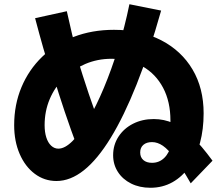

<svg xmlns="http://www.w3.org/2000/svg" viewBox="-20 -833 1040 908"><path d="M691 55Q640 55 600 35Q560 15 537.5 -20Q515 -55 515 -99Q515 -148 540.5 -187Q566 -226 609.5 -248Q653 -270 707 -270Q756 -270 799.5 -250.5Q843 -231 888 -187.5Q933 -144 985 -73L882 34Q839 -41 807.5 -83.5Q776 -126 750.5 -143.5Q725 -161 699 -161Q673 -161 658 -148Q643 -135 643 -112Q643 -89 658 -76Q673 -63 699 -63Q733 -63 757 -86.5Q781 -110 791 -153H777Q781 -173 783.5 -204.5Q786 -236 786 -263Q786 -352 751.5 -417.5Q717 -483 654.5 -519Q592 -555 507 -555Q441 -555 383.5 -530.5Q326 -506 282.5 -463.5Q239 -421 215 -364Q191 -307 191 -241Q191 -208 199 -183Q207 -158 222 -144Q237 -130 256 -130Q287 -130 323 -166Q359 -202 397 -266.5Q435 -331 471 -417Q507 -503 538.5 -604Q570 -705 592 -813L742 -783Q686 -584 626 -433.5Q566 -283 503.5 -181Q441 -79 377 -28Q313 23 247 23Q190 23 144.5 -11Q99 -45 73 -105Q47 -165 47 -241Q47 -338 81.5 -420.5Q116 -503 179 -564Q242 -625 328.5 -658.5Q415 -692 519 -692Q647 -692 742.5 -642.5Q838 -593 890.5 -504.5Q943 -416 943 -297Q943 -222 926 -158Q909 -94 876 -46Q843 2 796 28.5Q749 55 691 55ZM348 -131Q315 -219 286 -305Q257 -391 230 -481L225 -477Q204 -538 185 -604.5Q166 -671 146 -747L296 -780Q309 -720 321.5 -668.5Q334 -617 349 -569L343 -567Q370 -478 400 -388.5Q430 -299 468 -200Z"/></svg>

Font: M PLUS 1 ExtraBold
Style: Regular
Weight: 800
Designer: Coji Morishita
Foundry: UNDERFOREST DESIGN
Version: Version 1.001